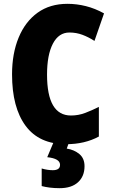

<svg xmlns="http://www.w3.org/2000/svg" viewBox="-20 -744 590 1004"><path d="M343 -574Q287 -574 256.5 -515.5Q226 -457 226 -354Q226 -140 351 -140Q390 -140 425.5 -153.5Q461 -167 497 -185V-30Q423 10 326 10Q185 10 114 -86Q43 -182 43 -355Q43 -464 77.5 -547.5Q112 -631 176.5 -677.5Q241 -724 333 -724Q381 -724 429 -712Q477 -700 524 -674L474 -530Q443 -550 411 -562Q379 -574 343 -574ZM422 125Q422 178 388 209Q354 240 292 240Q264 240 240.5 237Q217 234 198 229V137Q215 142 229.5 144Q244 146 256 146Q294 146 294 118Q294 85 227 78L260 0H341L329 33Q368 39 395 61.5Q422 84 422 125Z"/></svg>

Font: Noto Sans Gurmukhi UI Condensed Black
Style: Regular
Weight: 900
Width: 3
Designer: Jelle Bosma - Monotype Design Team
Foundry: Monotype Imaging Inc.
Version: Version 2.004; ttfautohint (v1.8.4.7-5d5b)